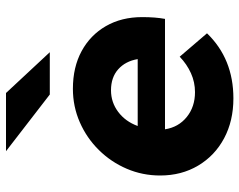

<svg xmlns="http://www.w3.org/2000/svg" viewBox="-99 -688 798 640"><g transform="rotate(-90 300.0 -368.0)"><path d="M292 11Q217 11 159 -20Q101 -51 68 -106.5Q35 -162 35 -233Q35 -292 57.5 -344.5Q80 -397 120 -437.5Q160 -478 212.5 -501Q265 -524 324 -524Q396 -524 449.5 -495Q503 -466 533 -414Q563 -362 563 -293Q563 -249 557 -217H189Q196 -172 230 -144.5Q264 -117 313 -117Q346 -117 376 -130.5Q406 -144 431 -168L509 -77Q424 11 292 11ZM200 -308H423Q416 -349 389 -373Q362 -397 319 -397Q279 -397 247 -373Q215 -349 200 -308ZM305 -601 116 -747H310L446 -601Z"/></g></svg>

Font: Red Hat Mono
Style: Bold Italic
Weight: 700
Italic angle: -12°
Monospace: yes
Designer: Pentagram, MCKL
Foundry: Pentagram, MCKL
Version: Version 1.023; ttfautohint (v1.8.3)